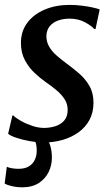

<svg xmlns="http://www.w3.org/2000/svg" viewBox="-28 -586 467 803"><path d="M371.5 -464.5H366Q356.5 -477 328.2 -492.5Q300 -508 263 -508Q236.5 -508 215 -500.2Q193.5 -492.5 180.5 -477Q167.5 -461.5 166 -437.5Q165.5 -412.5 177 -392Q188.5 -371.5 208.8 -353.8Q229 -336 253 -318.5Q279 -299.5 304.2 -277.5Q329.5 -255.5 346.2 -226.2Q363 -197 363 -156.5Q363 -115.5 346.2 -84.5Q329.5 -53.5 300.2 -32.5Q271 -11.5 233.5 -0.8Q196 10 154 10Q129 10 97.8 4.5Q66.5 -1 41 -9.5Q15.5 -18 6 -26.5L24 -103.5H27Q38 -92.5 59.8 -80.2Q81.5 -68 107.2 -59.5Q133 -51 156 -51Q179.5 -51 202.2 -57.8Q225 -64.5 240 -81.2Q255 -98 255 -126.5Q255 -152 241.5 -172.2Q228 -192.5 206.5 -210.2Q185 -228 161.5 -244Q140.5 -258.5 116.8 -280.8Q93 -303 76.2 -334.2Q59.5 -365.5 59.5 -406.5Q59.5 -455 86.2 -490.8Q113 -526.5 159.2 -546Q205.5 -565.5 263 -565.5Q289.5 -565.5 315.2 -562.2Q341 -559 360.8 -554.5Q380.5 -550 389 -546.5ZM64 197.5Q44 197.5 23.5 193Q3 188.5 -8.5 181.5L0.5 111.5Q7 115 20.8 117.5Q34.5 120 49.5 120Q76 120 92.8 109.8Q109.5 99.5 117.2 83Q125 66.5 125.5 49Q126 26 121.8 12.5Q117.5 -1 113.5 -12.5L140 -14.5L165.5 -12.5Q175 1.5 182 23Q189 44.5 189 74Q189 105.5 175.2 133.8Q161.5 162 133.8 179.8Q106 197.5 64 197.5Z"/></svg>

Font: Merriweather 24pt Medium
Style: Italic
Weight: 500
Italic angle: -7.8°
Version: Version 2.101